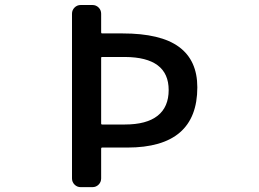

<svg xmlns="http://www.w3.org/2000/svg" viewBox="-20 -774 1040 772"><path d="M386.7 -277.3Q386.7 -273.4 390.6 -273.4H482.4Q569.3 -273.4 613.8 -308.6Q658.2 -343.8 658.2 -412.1Q658.2 -543.9 482.4 -544.9H390.6Q386.7 -544.9 386.7 -541ZM390.6 -180.7Q386.7 -180.7 386.7 -175.8V-56.6Q386.7 -42 376.5 -31.7Q366.2 -21.5 351.6 -21.5H304.7Q290 -21.5 279.8 -31.7Q269.5 -42 269.5 -56.6V-718.8Q269.5 -733.4 279.8 -743.7Q290 -753.9 304.7 -753.9H351.6Q366.2 -753.9 376.5 -743.7Q386.7 -733.4 386.7 -718.8V-644.5Q386.7 -639.6 390.6 -639.6H472.7Q626 -639.6 699.7 -585.4Q773.4 -531.2 773.4 -422.9Q773.4 -180.7 492.2 -180.7Z"/></svg>

Font: Gen Jyuu Gothic L Monospace Medium
Style: Regular
Weight: 500
Designer: [Source Han Sans]
Ryoko NISHIZUKA  (kana & ideographs); Paul D. Hunt (Latin, Greek & Cyrillic); Wenlong ZHANG  (bopomofo
Version: Version 1.002.20150607